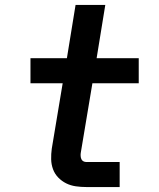

<svg xmlns="http://www.w3.org/2000/svg" viewBox="-20 -755 640 775"><path d="M329 0Q307 0 286 -3Q265 -6 247 -15Q229 -24 215 -38.5Q201 -53 194 -72Q187 -91 186.5 -112Q186 -133 189 -155L233 -419H103V-520H250L285 -735H405L370 -520H540V-419H353L306 -138Q305 -132 305.5 -125Q306 -118 308.5 -112.5Q311 -107 316.5 -104Q322 -101 329 -101H463V0Z"/></svg>

Font: Iosevka SS04 Extended
Style: Bold Italic
Weight: 700
Width: 7
Italic angle: -9°
Monospace: yes
Designer: Belleve Invis
Foundry: Belleve Invis
Version: Version 19.0.0; ttfautohint (v1.8.4)